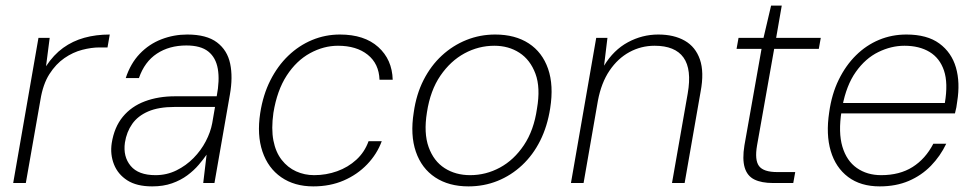

<svg xmlns="http://www.w3.org/2000/svg" viewBox="-20 -652 3467 684"><path d="M27 0 117 -517H157L144 -416Q171 -457 205 -481.5Q239 -506 280.5 -517.5Q322 -529 371 -529L363 -483H334Q306 -483 273 -474.5Q240 -466 209.5 -445Q179 -424 156 -388Q133 -352 124 -296L72 0Z M522 12Q467 12 433.5 -9.5Q400 -31 386 -66.5Q372 -102 378 -142Q387 -199 417.5 -236Q448 -273 496 -291Q544 -309 604 -309H752Q763 -366 756 -406.5Q749 -447 722 -468.5Q695 -490 644 -490Q583 -490 539 -461Q495 -432 475 -374H428Q445 -426 478 -460.5Q511 -495 555 -512Q599 -529 647 -529Q716 -529 753 -501Q790 -473 800 -425Q810 -377 799 -315L744 0H704L716 -101Q705 -85 688 -65Q671 -45 647.5 -27.5Q624 -10 593 1Q562 12 522 12ZM534 -28Q574 -28 608.5 -45Q643 -62 669.5 -89Q696 -116 713 -148.5Q730 -181 736 -213L746 -271H602Q545 -271 508 -255Q471 -239 451 -210.5Q431 -182 425 -144Q418 -94 445.5 -61Q473 -28 534 -28Z M1096 12Q1029 12 982 -20.5Q935 -53 915 -112Q895 -171 907 -249Q917 -314 943 -365.5Q969 -417 1007 -453.5Q1045 -490 1092 -509.5Q1139 -529 1191 -529Q1278 -529 1327.5 -484.5Q1377 -440 1379 -368H1332Q1330 -425 1290 -457Q1250 -489 1184 -489Q1133 -489 1084.5 -462.5Q1036 -436 1001.5 -383Q967 -330 954 -250Q946 -193 954 -151.5Q962 -110 983.5 -82.5Q1005 -55 1035 -41.5Q1065 -28 1099 -28Q1142 -28 1181 -42Q1220 -56 1249.5 -83Q1279 -110 1293 -149H1340Q1323 -103 1288 -66.5Q1253 -30 1204.5 -9Q1156 12 1096 12Z M1649 12Q1579 12 1530.5 -20Q1482 -52 1461.5 -111.5Q1441 -171 1454 -252Q1463 -316 1489 -367Q1515 -418 1554 -454Q1593 -490 1641.5 -509.5Q1690 -529 1744 -529Q1815 -529 1863.5 -497.5Q1912 -466 1932.5 -407Q1953 -348 1940 -266Q1930 -202 1904.5 -151Q1879 -100 1840 -63.5Q1801 -27 1752.5 -7.5Q1704 12 1649 12ZM1655 -28Q1711 -28 1761 -55Q1811 -82 1846.5 -135Q1882 -188 1893 -265Q1906 -340 1887.5 -389.5Q1869 -439 1830.5 -464Q1792 -489 1741 -489Q1685 -489 1635 -462Q1585 -435 1549 -382.5Q1513 -330 1501 -252Q1489 -178 1507 -128Q1525 -78 1564 -53Q1603 -28 1655 -28Z M2014 0 2104 -517H2144L2132 -418Q2166 -474 2217 -501.5Q2268 -529 2325 -529Q2381 -529 2419.5 -507Q2458 -485 2473.5 -440Q2489 -395 2476 -326L2419 0H2374L2430 -319Q2445 -405 2415 -447Q2385 -489 2312 -489Q2264 -489 2222.5 -466.5Q2181 -444 2151.5 -400.5Q2122 -357 2110 -293L2059 0Z M2734 0Q2693 0 2667.5 -12.5Q2642 -25 2633 -55Q2624 -85 2632 -134L2693 -478H2604L2611 -517H2700L2727 -632H2765L2745 -517H2904L2897 -478H2738L2677 -134Q2668 -82 2684 -60.5Q2700 -39 2749 -39H2813L2806 0Z M3114 12Q3046 12 3001.5 -21.5Q2957 -55 2939.5 -114Q2922 -173 2934 -252Q2943 -317 2968 -368Q2993 -419 3029.5 -455Q3066 -491 3111.5 -510Q3157 -529 3209 -529Q3283 -529 3326.5 -497Q3370 -465 3385.5 -411.5Q3401 -358 3390 -290Q3389 -280 3387 -269.5Q3385 -259 3382 -248H2964L2971 -285H3346Q3358 -356 3343 -400.5Q3328 -445 3291.5 -467Q3255 -489 3202 -489Q3155 -489 3109 -466.5Q3063 -444 3029 -396Q2995 -348 2981 -273L2978 -256Q2966 -180 2981 -129.5Q2996 -79 3032.5 -53.5Q3069 -28 3119 -28Q3185 -28 3231 -57Q3277 -86 3305 -140H3351Q3330 -96 3296.5 -61.5Q3263 -27 3217.5 -7.5Q3172 12 3114 12Z"/></svg>

Font: DM Sans 11pt ExtraLight
Style: Italic
Weight: 250
Italic angle: -10°
Version: Version 4.004;gftools[0.9.30]